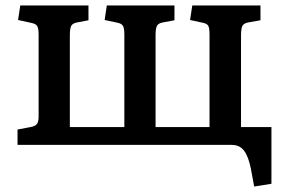

<svg xmlns="http://www.w3.org/2000/svg" viewBox="-20 -529 1029 701"><path d="M908 152 896 87Q887 42 871 21Q855 0 826 0H44V-56L91 -65Q108 -68 114.5 -76Q121 -84 121 -104V-402Q121 -425 116 -433.5Q111 -442 96 -445L46 -456L54 -509H303V-455L261 -447Q245 -444 240 -434.5Q235 -425 235 -399V-65H434V-403Q434 -426 429 -434.5Q424 -443 409 -446L362 -456L370 -509H617V-455L574 -447Q558 -444 553 -434.5Q548 -425 548 -400V-65H745V-403Q745 -426 740.5 -434.5Q736 -443 720 -446L674 -456L682 -509H931V-455L886 -447Q870 -444 865 -434.5Q860 -425 860 -400V-65H971V142Z"/></svg>

Font: Literata 12pt Medium
Style: Regular
Weight: 500
Designer: Latin by Veronika Burian and Jose Scaglione. Greek by Irene Vlachou. Cyrillic by Vera Evstafieva.
Foundry: TypeTogether
Version: Version 3.002